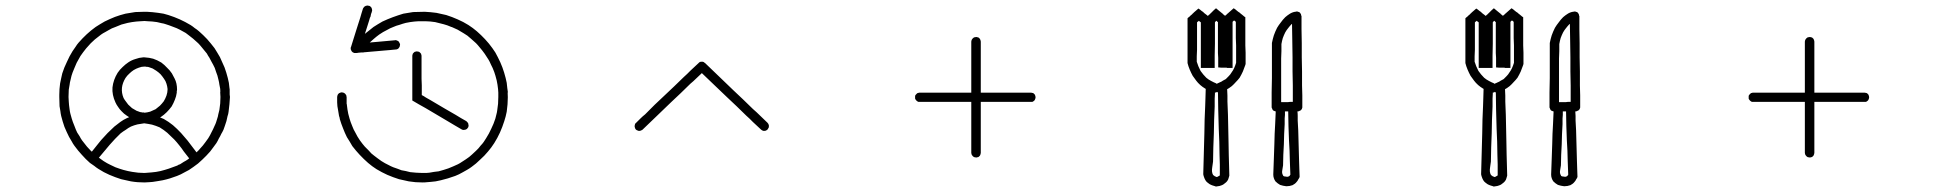

<svg xmlns="http://www.w3.org/2000/svg" viewBox="-20 -850 7040 691"><path d="M807.6 -501Q806.6 -487.3 805.7 -474.6Q804.7 -461.9 802.7 -448.2Q801.8 -439.5 798.8 -431.6Q796.9 -422.9 794.9 -414.1Q791 -403.3 789.1 -396.5Q786.1 -388.7 784.2 -382.8Q782.2 -378.9 780.3 -375Q778.3 -371.1 776.4 -368.2Q772.5 -359.4 767.6 -351.6Q763.7 -342.8 758.8 -335Q752.9 -327.1 748 -320.3Q742.2 -312.5 736.3 -304.7Q722.7 -289.1 708 -275.4Q693.4 -260.7 675.8 -249Q668 -243.2 660.2 -238.3Q652.3 -234.4 643.6 -229.5Q636.7 -225.6 630.9 -222.7Q625 -219.7 617.2 -216.8Q604.5 -211.9 591.8 -208Q579.1 -204.1 565.4 -201.2Q556.6 -199.2 547.9 -198.2Q538.1 -196.3 529.3 -195.3Q522.5 -194.3 516.6 -194.3Q509.8 -193.4 500 -193.4Q487.3 -193.4 475.6 -194.3Q462.9 -195.3 451.2 -197.3Q442.4 -199.2 433.6 -201.2Q424.8 -203.1 416 -205.1Q394.5 -211.9 374 -220.7Q353.5 -229.5 334 -242.2Q326.2 -247.1 319.3 -252.9Q311.5 -257.8 303.7 -263.7Q288.1 -277.3 274.4 -293Q260.7 -307.6 248 -325.2Q242.2 -333 238.3 -340.8Q233.4 -348.6 228.5 -357.4Q219.7 -375 211.9 -393.6Q205.1 -413.1 200.2 -432.6Q198.2 -441.4 197.3 -450.2Q195.3 -459 194.3 -467.8Q193.4 -484.4 193.4 -501Q193.4 -504.9 193.4 -508.8Q193.4 -529.3 196.3 -549.8Q198.2 -558.6 200.2 -568.4Q202.1 -577.1 204.1 -585.9Q210.9 -607.4 220.7 -627Q229.5 -647.5 241.2 -666Q246.1 -673.8 252 -681.6Q256.8 -689.5 262.7 -696.3Q277.3 -712.9 292 -726.6Q306.6 -740.2 324.2 -752.9Q332 -757.8 339.8 -762.7Q347.7 -767.6 356.4 -772.5Q374 -781.2 393.6 -789.1Q412.1 -795.9 431.6 -800.8Q440.4 -802.7 449.2 -803.7Q458 -805.7 466.8 -806.6Q482.4 -807.6 499 -807.6Q503.9 -807.6 508.8 -807.6Q529.3 -806.6 549.8 -803.7Q559.6 -802.7 568.4 -800.8Q577.1 -797.9 585.9 -795.9Q607.4 -789.1 627 -780.3Q646.5 -771.5 666 -759.8Q673.8 -754.9 680.7 -749Q688.5 -744.1 696.3 -737.3Q711.9 -723.6 725.6 -709Q739.3 -693.4 752 -676.8Q756.8 -668.9 761.7 -661.1Q766.6 -653.3 771.5 -644.5Q780.3 -626 788.1 -607.4Q794.9 -588.9 799.8 -569.3Q801.8 -560.5 803.7 -551.8Q804.7 -543 805.7 -534.2Q805.7 -531.2 806.6 -528.3Q806.6 -524.4 806.6 -521.5Q806.6 -513.7 806.6 -509.8Q806.6 -505.9 807.6 -501ZM627.9 -258.8Q634.8 -262.7 641.6 -267.6Q649.4 -271.5 656.2 -276.4Q668.9 -286.1 678.7 -293.9Q687.5 -301.8 693.4 -307.6Q702.1 -317.4 702.1 -317.4Q702.1 -317.4 710 -326.2Q714.8 -333 719.7 -338.9Q724.6 -345.7 729.5 -352.5Q736.3 -363.3 741.2 -374Q747.1 -384.8 752 -396.5Q755.9 -404.3 757.8 -410.2Q759.8 -415 761.7 -422.9Q764.6 -430.7 765.6 -438.5Q767.6 -446.3 769.5 -454.1Q771.5 -465.8 772.5 -477.5Q773.4 -489.3 773.4 -501Q773.4 -501 773.4 -501Q773.4 -501 773.4 -501Q772.5 -517.6 772.5 -517.6Q773.4 -517.6 772.5 -530.3Q771.5 -538.1 769.5 -545.9Q768.6 -553.7 766.6 -561.5Q762.7 -580.1 757.8 -590.8Q753.9 -601.6 752.9 -605.5Q747.1 -617.2 747.1 -617.2Q747.1 -617.2 741.2 -627.9Q737.3 -635.7 733.4 -642.6Q728.5 -649.4 724.6 -657.2Q714.8 -669.9 707 -678.7Q699.2 -688.5 693.4 -694.3Q683.6 -703.1 683.6 -703.1Q683.6 -703.1 674.8 -710.9Q668 -716.8 661.1 -721.7Q655.3 -726.6 648.4 -731.4Q637.7 -737.3 627 -743.2Q616.2 -749 604.5 -752.9Q604.5 -752.9 604.5 -752.9Q604.5 -752.9 604.5 -752.9Q588.9 -758.8 588.9 -758.8Q588.9 -758.8 577.1 -762.7Q569.3 -765.6 561.5 -766.6Q553.7 -768.6 544.9 -770.5Q525.4 -773.4 513.7 -773.4Q501 -774.4 500 -774.4Q483.4 -773.4 483.4 -773.4Q483.4 -773.4 470.7 -772.5Q462.9 -771.5 455.1 -770.5Q447.3 -769.5 439.5 -767.6Q428.7 -764.6 417 -761.7Q406.2 -757.8 395.5 -752.9Q395.5 -752.9 395.5 -752.9Q395.5 -752.9 395.5 -752.9Q382.8 -748 382.8 -748Q382.8 -748 372.1 -742.2Q365.2 -738.3 358.4 -734.4Q350.6 -730.5 343.8 -725.6Q331.1 -715.8 321.3 -708Q312.5 -700.2 306.6 -694.3Q297.9 -684.6 297.9 -684.6Q297.9 -684.6 290 -675.8Q284.2 -668.9 279.3 -662.1Q274.4 -655.3 269.5 -648.4Q261.7 -634.8 255.9 -624Q251 -613.3 248 -605.5Q241.2 -588.9 241.2 -588.9Q241.2 -588.9 237.3 -577.1Q235.4 -568.4 233.4 -560.5Q231.4 -553.7 230.5 -544.9Q229.5 -538.1 227.5 -527.3Q226.6 -515.6 226.6 -501Q227.5 -484.4 227.5 -484.4Q227.5 -484.4 228.5 -471.7Q229.5 -463.9 230.5 -456.1Q231.4 -448.2 233.4 -440.4Q238.3 -421.9 242.2 -411.1Q246.1 -400.4 248 -396.5Q252.9 -383.8 252.9 -383.8Q252.9 -383.8 257.8 -373Q262.7 -366.2 266.6 -359.4Q270.5 -351.6 275.4 -344.7Q285.2 -332 293 -322.3Q300.8 -313.5 306.6 -307.6Q316.4 -298.8 316.4 -298.8Q316.4 -298.8 325.2 -291Q332 -285.2 338.9 -280.3Q345.7 -275.4 352.5 -270.5Q366.2 -261.7 377 -256.8Q387.7 -252 395.5 -248Q412.1 -242.2 412.1 -242.2Q412.1 -242.2 424.8 -238.3Q432.6 -236.3 440.4 -234.4Q448.2 -232.4 456.1 -231.4Q466.8 -229.5 477.5 -228.5Q488.3 -227.5 500 -227.5Q512.7 -228.5 512.7 -228.5Q512.7 -228.5 525.4 -229.5Q533.2 -230.5 542 -231.4Q549.8 -232.4 557.6 -234.4Q573.2 -238.3 587.9 -243.2Q602.5 -248 617.2 -253.9Q620.1 -254.9 622.1 -256.8Q625 -257.8 627.9 -258.8ZM500 -643.6Q517.6 -642.6 531.2 -638.7Q545.9 -633.8 560.5 -625Q572.3 -616.2 581.1 -606.4Q590.8 -597.7 598.6 -585.9Q599.6 -584 608.4 -567.4Q617.2 -550.8 617.2 -527.3Q617.2 -524.4 616.2 -522.5Q616.2 -519.5 616.2 -516.6Q614.3 -502.9 609.4 -491.2Q604.5 -478.5 597.7 -466.8Q589.8 -456.1 580.1 -446.3Q570.3 -436.5 558.6 -428.7Q544.9 -420.9 530.3 -416Q515.6 -411.1 500 -411.1Q495.1 -411.1 490.2 -411.1Q485.4 -412.1 479.5 -413.1Q476.6 -414.1 473.6 -415Q470.7 -416 466.8 -417Q463.9 -418 462.9 -418.9Q460.9 -418.9 458 -420.9Q446.3 -426.8 436.5 -433.6Q425.8 -440.4 417 -450.2Q410.2 -457 405.3 -464.8Q399.4 -472.7 395.5 -481.4Q382.8 -508.8 384.8 -535.2Q387.7 -562.5 403.3 -587.9Q411.1 -599.6 420.9 -608.4Q430.7 -618.2 442.4 -626Q454.1 -633.8 467.8 -637.7Q480.5 -642.6 495.1 -643.6Q497.1 -643.6 499 -643.6Q500 -643.6 500 -643.6ZM500 -444.3Q510.7 -445.3 520.5 -448.2Q530.3 -452.1 540 -457Q547.9 -462.9 555.7 -469.7Q562.5 -476.6 569.3 -485.4Q575.2 -495.1 579.1 -505.9Q583 -517.6 583 -527.3Q583 -528.3 583 -529.3Q583 -529.3 583 -530.3Q582 -540 579.1 -548.8Q576.2 -558.6 570.3 -566.4Q564.5 -575.2 557.6 -583Q550.8 -589.8 542 -595.7Q536.1 -599.6 529.3 -603.5Q522.5 -606.4 515.6 -608.4Q513.7 -608.4 511.7 -609.4Q509.8 -609.4 507.8 -609.4Q503.9 -610.4 502.9 -610.4Q501 -610.4 500 -610.4Q489.3 -610.4 479.5 -606.4Q470.7 -603.5 460.9 -597.7Q452.1 -591.8 445.3 -585Q437.5 -578.1 431.6 -569.3Q420.9 -551.8 418.9 -534.2Q417 -515.6 424.8 -497.1Q428.7 -490.2 432.6 -485.4Q436.5 -479.5 441.4 -473.6Q448.2 -466.8 455.1 -460.9Q462.9 -456.1 471.7 -451.2Q471.7 -451.2 471.7 -451.2Q471.7 -451.2 471.7 -451.2Q474.6 -450.2 474.6 -450.2Q474.6 -450.2 477.5 -449.2Q479.5 -448.2 482.4 -447.3Q484.4 -447.3 486.3 -446.3Q489.3 -446.3 491.2 -445.3Q494.1 -445.3 497.1 -445.3Q497.1 -445.3 498 -445.3Q500 -444.3 500 -444.3ZM498 -440.4Q498 -440.4 498 -440.4Q499 -440.4 499 -440.4Q499 -440.4 499 -440.4Q500 -440.4 500 -440.4Q500 -440.4 500 -440.4Q500 -440.4 501 -440.4Q501 -440.4 501 -440.4Q501 -440.4 501 -440.4Q519.5 -437.5 536.1 -433.6Q552.7 -429.7 569.3 -421.9Q586.9 -412.1 602.5 -399.4Q617.2 -386.7 631.8 -371.1Q655.3 -343.8 655.3 -343.8Q655.3 -343.8 686.5 -302.7Q687.5 -299.8 688.5 -297.9Q689.5 -294.9 689.5 -292Q689.5 -290 688.5 -287.1Q687.5 -284.2 686.5 -282.2Q684.6 -280.3 682.6 -278.3Q679.7 -277.3 677.7 -276.4Q674.8 -275.4 672.9 -275.4Q669.9 -275.4 667 -276.4Q665 -277.3 662.1 -278.3Q660.2 -280.3 659.2 -282.2Q650.4 -293.9 641.6 -304.7Q633.8 -316.4 625 -327.1Q620.1 -333 616.2 -337.9Q611.3 -342.8 607.4 -347.7Q594.7 -360.4 582 -372.1Q569.3 -382.8 554.7 -391.6Q541 -397.5 527.3 -401.4Q513.7 -404.3 499 -406.2Q487.3 -404.3 474.6 -402.3Q462.9 -399.4 451.2 -394.5Q441.4 -389.6 432.6 -382.8Q422.9 -377 414.1 -370.1Q393.6 -350.6 375 -329.1Q357.4 -307.6 338.9 -286.1Q337.9 -284.2 335 -282.2Q333 -280.3 330.1 -280.3Q328.1 -279.3 325.2 -279.3Q322.3 -279.3 320.3 -280.3Q317.4 -281.2 315.4 -283.2Q313.5 -284.2 311.5 -287.1Q310.5 -289.1 309.6 -292Q308.6 -293.9 308.6 -296.9Q308.6 -299.8 309.6 -301.8Q310.5 -304.7 312.5 -306.6Q320.3 -316.4 328.1 -326.2Q335.9 -335.9 343.8 -345.7Q355.5 -358.4 367.2 -371.1Q378.9 -382.8 391.6 -394.5Q402.3 -403.3 413.1 -411.1Q423.8 -418.9 436.5 -424.8Q449.2 -430.7 460.9 -433.6Q473.6 -436.5 486.3 -438.5Q489.3 -439.5 492.2 -439.5Q495.1 -439.5 498 -440.4Z M1498 -507.8Q1505.9 -503.9 1512.7 -499Q1520.5 -494.1 1528.3 -490.2Q1542 -482.4 1554.7 -474.6Q1568.4 -466.8 1581.1 -459Q1600.6 -447.3 1620.1 -436.5Q1638.7 -424.8 1658.2 -414.1Q1660.2 -412.1 1662.1 -410.2Q1664.1 -408.2 1665 -406.2Q1666 -403.3 1666 -400.4Q1667 -398.4 1666 -395.5Q1666 -392.6 1664.1 -390.6Q1663.1 -388.7 1661.1 -386.7Q1659.2 -384.8 1656.2 -383.8Q1654.3 -382.8 1651.4 -382.8Q1648.4 -381.8 1645.5 -382.8Q1643.6 -382.8 1640.6 -384.8Q1634.8 -387.7 1628.9 -391.6Q1623 -395.5 1617.2 -398.4Q1603.5 -406.2 1590.8 -414.1Q1577.1 -421.9 1564.5 -429.7Q1550.8 -437.5 1538.1 -445.3Q1524.4 -453.1 1511.7 -460.9Q1500 -467.8 1487.3 -474.6Q1475.6 -481.4 1463.9 -488.3Q1463.9 -491.2 1463.9 -493.2Q1463.9 -496.1 1463.9 -498Q1463.9 -515.6 1463.9 -532.2Q1463.9 -549.8 1463.9 -566.4Q1463.9 -578.1 1463.9 -589.8Q1463.9 -601.6 1463.9 -613.3Q1463.9 -622.1 1463.9 -630.9Q1463.9 -639.6 1463.9 -648.4Q1463.9 -651.4 1464.8 -653.3Q1464.8 -656.2 1466.8 -658.2Q1468.8 -660.2 1470.7 -662.1Q1472.7 -664.1 1475.6 -664.1Q1477.5 -665 1480.5 -665Q1483.4 -665 1485.4 -664.1Q1488.3 -664.1 1490.2 -662.1Q1492.2 -660.2 1494.1 -658.2Q1496.1 -656.2 1496.1 -653.3Q1497.1 -651.4 1497.1 -648.4Q1497.1 -643.6 1497.1 -638.7Q1497.1 -633.8 1497.1 -628.9Q1497.1 -625 1497.1 -621.1Q1497.1 -617.2 1497.1 -613.3Q1497.1 -601.6 1497.1 -589.8Q1497.1 -578.1 1497.1 -566.4Q1497.1 -554.7 1498 -543Q1498 -531.2 1498 -519.5Q1498 -516.6 1498 -513.7Q1498 -510.7 1498 -507.8ZM1200.2 -432.6Q1199.2 -441.4 1197.3 -450.2Q1196.3 -459 1194.3 -467.8Q1193.4 -481.4 1193.4 -481.4Q1193.4 -481.4 1193.4 -501Q1193.4 -502.9 1194.3 -505.9Q1195.3 -508.8 1196.3 -510.7Q1198.2 -512.7 1200.2 -514.6Q1202.1 -515.6 1205.1 -516.6Q1207 -517.6 1210 -517.6Q1212.9 -517.6 1215.8 -516.6Q1217.8 -515.6 1219.7 -514.6Q1222.7 -512.7 1223.6 -510.7Q1225.6 -508.8 1226.6 -505.9Q1226.6 -502.9 1227.5 -501Q1227.5 -496.1 1227.5 -491.2Q1227.5 -487.3 1227.5 -482.4Q1227.5 -479.5 1227.5 -476.6Q1228.5 -474.6 1228.5 -471.7Q1229.5 -463.9 1230.5 -456.1Q1232.4 -448.2 1233.4 -440.4Q1238.3 -420.9 1242.2 -410.2Q1246.1 -399.4 1248 -395.5Q1252.9 -383.8 1252.9 -383.8Q1252.9 -383.8 1258.8 -373Q1262.7 -366.2 1266.6 -358.4Q1271.5 -351.6 1275.4 -344.7Q1285.2 -331.1 1293 -322.3Q1301.8 -313.5 1307.6 -307.6Q1316.4 -297.9 1316.4 -297.9Q1316.4 -297.9 1326.2 -290Q1332 -285.2 1338.9 -280.3Q1345.7 -275.4 1352.5 -270.5Q1366.2 -261.7 1377 -256.8Q1387.7 -251 1395.5 -248Q1412.1 -242.2 1412.1 -242.2Q1412.1 -242.2 1424.8 -237.3Q1432.6 -235.4 1440.4 -234.4Q1448.2 -232.4 1456.1 -230.5Q1466.8 -229.5 1477.5 -228.5Q1489.3 -227.5 1500 -227.5Q1513.7 -227.5 1513.7 -227.5Q1513.7 -227.5 1525.4 -228.5Q1533.2 -229.5 1542 -231.4Q1549.8 -232.4 1558.6 -233.4Q1577.1 -238.3 1593.8 -244.1Q1611.3 -251 1627.9 -258.8Q1635.7 -262.7 1642.6 -267.6Q1649.4 -271.5 1656.2 -276.4Q1669.9 -285.2 1678.7 -293.9Q1687.5 -301.8 1693.4 -307.6Q1702.1 -316.4 1702.1 -316.4Q1702.1 -316.4 1710 -326.2Q1715.8 -332 1720.7 -338.9Q1725.6 -345.7 1729.5 -352.5Q1740.2 -369.1 1748 -386.7Q1756.8 -404.3 1762.7 -422.9Q1764.6 -430.7 1766.6 -438.5Q1768.6 -445.3 1769.5 -453.1Q1771.5 -464.8 1772.5 -476.6Q1773.4 -488.3 1773.4 -501Q1773.4 -501 1773.4 -501Q1773.4 -501 1773.4 -501Q1773.4 -516.6 1773.4 -516.6Q1773.4 -516.6 1772.5 -529.3Q1771.5 -537.1 1770.5 -544.9Q1768.6 -552.7 1767.6 -560.5Q1762.7 -580.1 1758.8 -590.8Q1754.9 -601.6 1752.9 -605.5Q1747.1 -617.2 1747.1 -617.2Q1747.1 -617.2 1742.2 -627.9Q1738.3 -635.7 1733.4 -642.6Q1729.5 -649.4 1724.6 -656.2Q1714.8 -669.9 1707 -678.7Q1699.2 -688.5 1693.4 -694.3Q1683.6 -703.1 1683.6 -703.1Q1683.6 -703.1 1674.8 -710.9Q1668.9 -715.8 1662.1 -721.7Q1655.3 -726.6 1648.4 -730.5Q1637.7 -737.3 1627 -743.2Q1616.2 -748 1605.5 -752.9Q1605.5 -752.9 1605.5 -752.9Q1604.5 -752.9 1604.5 -752.9Q1589.8 -758.8 1589.8 -758.8Q1589.8 -758.8 1577.1 -762.7Q1569.3 -764.6 1561.5 -766.6Q1553.7 -768.6 1545.9 -770.5Q1526.4 -773.4 1513.7 -773.4Q1501 -773.4 1500 -773.4Q1484.4 -773.4 1484.4 -773.4Q1484.4 -773.4 1471.7 -772.5Q1463.9 -771.5 1456.1 -770.5Q1448.2 -769.5 1440.4 -767.6Q1428.7 -764.6 1418 -760.7Q1406.2 -757.8 1395.5 -752.9Q1395.5 -752.9 1395.5 -752.9Q1395.5 -752.9 1395.5 -752.9Q1383.8 -748 1383.8 -748Q1383.8 -748 1373 -742.2Q1365.2 -738.3 1358.4 -734.4Q1351.6 -729.5 1344.7 -725.6Q1334 -717.8 1325.2 -710Q1316.4 -702.1 1307.6 -694.3Q1305.7 -692.4 1302.7 -690.4Q1300.8 -689.5 1297.9 -689.5Q1294.9 -688.5 1293 -689.5Q1290 -689.5 1287.1 -690.4Q1285.2 -691.4 1283.2 -693.4Q1281.2 -695.3 1280.3 -698.2Q1279.3 -700.2 1278.3 -703.1Q1278.3 -706.1 1278.3 -708Q1278.3 -710.9 1280.3 -713.9Q1281.2 -715.8 1283.2 -717.8Q1286.1 -720.7 1289.1 -723.6Q1292 -726.6 1294.9 -729.5Q1302.7 -735.4 1309.6 -741.2Q1316.4 -747.1 1324.2 -752.9Q1332 -757.8 1339.8 -762.7Q1348.6 -767.6 1356.4 -772.5Q1375 -781.2 1393.6 -788.1Q1412.1 -794.9 1431.6 -800.8Q1440.4 -801.8 1449.2 -803.7Q1458 -804.7 1466.8 -806.6Q1488.3 -807.6 1508.8 -807.6Q1529.3 -806.6 1550.8 -803.7Q1559.6 -801.8 1568.4 -799.8Q1577.1 -797.9 1585.9 -795.9Q1607.4 -789.1 1627 -780.3Q1647.5 -771.5 1666 -759.8Q1673.8 -754.9 1681.6 -749Q1688.5 -743.2 1696.3 -737.3Q1711.9 -723.6 1725.6 -709Q1740.2 -693.4 1752 -676.8Q1757.8 -668.9 1762.7 -661.1Q1767.6 -652.3 1771.5 -644.5Q1781.2 -626 1788.1 -607.4Q1794.9 -588.9 1799.8 -569.3Q1801.8 -560.5 1803.7 -551.8Q1804.7 -543 1805.7 -533.2Q1807.6 -519.5 1807.6 -519.5Q1806.6 -519.5 1807.6 -500Q1807.6 -487.3 1806.6 -474.6Q1805.7 -461.9 1803.7 -448.2Q1801.8 -439.5 1799.8 -430.7Q1797.9 -422.9 1794.9 -414.1Q1788.1 -392.6 1779.3 -373Q1770.5 -353.5 1758.8 -335Q1753.9 -327.1 1748 -319.3Q1742.2 -312.5 1736.3 -304.7Q1723.6 -289.1 1708 -275.4Q1693.4 -260.7 1676.8 -249Q1668.9 -243.2 1660.2 -238.3Q1652.3 -233.4 1644.5 -229.5Q1637.7 -225.6 1631.8 -222.7Q1625 -219.7 1618.2 -216.8Q1604.5 -211.9 1591.8 -208Q1579.1 -204.1 1566.4 -201.2Q1556.6 -199.2 1547.9 -197.3Q1539.1 -196.3 1529.3 -195.3Q1523.4 -194.3 1516.6 -194.3Q1510.7 -193.4 1501 -193.4Q1488.3 -193.4 1475.6 -194.3Q1463.9 -195.3 1451.2 -197.3Q1442.4 -199.2 1433.6 -201.2Q1424.8 -203.1 1416 -205.1Q1394.5 -211.9 1374 -220.7Q1354.5 -229.5 1335 -241.2Q1327.1 -247.1 1319.3 -252Q1311.5 -257.8 1304.7 -263.7Q1289.1 -277.3 1274.4 -293Q1260.7 -307.6 1248 -324.2Q1243.2 -332 1238.3 -340.8Q1233.4 -348.6 1228.5 -356.4Q1220.7 -372.1 1214.8 -387.7Q1208 -404.3 1203.1 -420.9Q1203.1 -423.8 1202.1 -426.8Q1201.2 -429.7 1200.2 -432.6ZM1260.7 -659.2Q1258.8 -659.2 1256.8 -659.2Q1253.9 -659.2 1252.9 -660.2Q1251 -661.1 1249 -662.1Q1247.1 -664.1 1246.1 -665Q1244.1 -667 1244.1 -668.9Q1243.2 -670.9 1242.2 -672.9Q1242.2 -676.8 1242.2 -678.7Q1243.2 -680.7 1243.2 -680.7Q1248 -696.3 1252.9 -711.9Q1257.8 -727.5 1262.7 -743.2Q1266.6 -753.9 1269.5 -764.6Q1273.4 -775.4 1276.4 -786.1Q1279.3 -794.9 1281.2 -802.7Q1284.2 -810.5 1286.1 -818.4Q1287.1 -821.3 1289.1 -823.2Q1290 -825.2 1293 -827.1Q1294.9 -828.1 1296.9 -829.1Q1299.8 -830.1 1302.7 -830.1Q1304.7 -830.1 1307.6 -829.1Q1310.5 -829.1 1312.5 -827.1Q1314.5 -825.2 1316.4 -823.2Q1317.4 -821.3 1318.4 -818.4Q1319.3 -816.4 1319.3 -813.5Q1319.3 -810.5 1318.4 -808.6Q1317.4 -803.7 1315.4 -799.8Q1314.5 -794.9 1313.5 -790Q1311.5 -787.1 1310.5 -783.2Q1309.6 -780.3 1308.6 -776.4Q1304.7 -765.6 1301.8 -754.9Q1298.8 -744.1 1294.9 -733.4Q1292 -723.6 1289.1 -713.9Q1286.1 -704.1 1283.2 -695.3Q1284.2 -695.3 1287.1 -695.3Q1289.1 -695.3 1291 -695.3Q1302.7 -696.3 1313.5 -697.3Q1325.2 -698.2 1335.9 -699.2Q1352.5 -701.2 1368.2 -702.1Q1384.8 -704.1 1401.4 -705.1Q1404.3 -706.1 1406.2 -705.1Q1409.2 -704.1 1411.1 -703.1Q1414.1 -702.1 1415 -700.2Q1417 -697.3 1418 -695.3Q1418.9 -692.4 1419.9 -690.4Q1419.9 -687.5 1418.9 -684.6Q1418.9 -682.6 1417 -679.7Q1416 -677.7 1414.1 -675.8Q1412.1 -673.8 1409.2 -672.9Q1407.2 -671.9 1404.3 -671.9Q1399.4 -670.9 1393.6 -670.9Q1388.7 -670.9 1383.8 -669.9Q1372.1 -668.9 1361.3 -668Q1350.6 -667 1338.9 -666Q1328.1 -665 1316.4 -664.1Q1305.7 -663.1 1293.9 -662.1Q1290 -662.1 1287.1 -661.1Q1283.2 -661.1 1279.3 -661.1Q1274.4 -660.2 1269.5 -660.2Q1265.6 -659.2 1260.7 -659.2Z M2494.1 -623Q2495.1 -624 2496.1 -625Q2498 -626 2499 -627Q2501 -627 2502 -627.9Q2503.9 -627.9 2505.9 -627.9Q2506.8 -627.9 2508.8 -627.9Q2510.7 -627 2511.7 -627Q2514.6 -626 2515.6 -624Q2517.6 -623 2517.6 -623Q2543 -598.6 2568.4 -574.2Q2593.8 -549.8 2619.1 -525.4Q2636.7 -508.8 2654.3 -492.2Q2671.9 -475.6 2689.5 -458Q2703.1 -446.3 2715.8 -433.6Q2728.5 -420.9 2742.2 -408.2Q2744.1 -406.2 2745.1 -404.3Q2746.1 -401.4 2747.1 -399.4Q2747.1 -397.5 2747.1 -395.5Q2747.1 -394.5 2747.1 -393.6Q2747.1 -390.6 2745.1 -388.7Q2744.1 -385.7 2742.2 -383.8Q2740.2 -381.8 2738.3 -380.9Q2736.3 -379.9 2733.4 -378.9Q2730.5 -378.9 2727.5 -378.9Q2725.6 -379.9 2722.7 -380.9Q2720.7 -381.8 2718.8 -383.8Q2710.9 -390.6 2704.1 -397.5Q2696.3 -404.3 2689.5 -411.1Q2683.6 -417 2677.7 -422.9Q2671.9 -427.7 2666 -433.6Q2648.4 -450.2 2630.9 -467.8Q2613.3 -484.4 2595.7 -501Q2573.2 -522.5 2550.8 -543.9Q2528.3 -565.4 2505.9 -586.9Q2495.1 -577.1 2485.4 -567.4Q2475.6 -557.6 2464.8 -548.8Q2447.3 -531.2 2429.7 -514.6Q2412.1 -498 2394.5 -481.4Q2369.1 -457 2343.8 -432.6Q2318.4 -408.2 2293 -383.8Q2291 -381.8 2288.1 -380.9Q2286.1 -379.9 2283.2 -378.9Q2282.2 -378.9 2281.2 -378.9Q2279.3 -378.9 2278.3 -378.9Q2275.4 -379.9 2273.4 -380.9Q2270.5 -381.8 2268.6 -383.8Q2266.6 -385.7 2265.6 -388.7Q2264.6 -390.6 2264.6 -393.6Q2263.7 -394.5 2263.7 -395.5Q2263.7 -397.5 2264.6 -399.4Q2264.6 -401.4 2265.6 -404.3Q2267.6 -406.2 2269.5 -408.2Q2277.3 -416 2285.2 -423.8Q2293 -431.6 2301.8 -438.5Q2319.3 -456.1 2335.9 -472.7Q2353.5 -489.3 2371.1 -505.9Q2388.7 -522.5 2406.2 -539.1Q2423.8 -556.6 2441.4 -573.2Q2447.3 -578.1 2453.1 -584Q2459 -589.8 2464.8 -595.7Q2471.7 -602.5 2479.5 -609.4Q2486.3 -616.2 2494.1 -623Z M3509.8 -299.8Q3509.8 -297.9 3508.8 -294.9Q3507.8 -292 3506.8 -290Q3504.9 -288.1 3502.9 -286.1Q3501 -284.2 3498 -284.2Q3496.1 -283.2 3493.2 -283.2Q3490.2 -283.2 3487.3 -284.2Q3485.4 -284.2 3483.4 -286.1Q3480.5 -288.1 3479.5 -290Q3477.5 -292 3476.6 -294.9Q3475.6 -297.9 3475.6 -299.8Q3475.6 -312.5 3475.6 -326.2Q3475.6 -338.9 3475.6 -351.6Q3475.6 -362.3 3475.6 -373Q3475.6 -382.8 3475.6 -393.6Q3475.6 -424.8 3475.6 -456.1Q3475.6 -487.3 3475.6 -518.6Q3475.6 -563.5 3475.6 -609.4Q3475.6 -654.3 3475.6 -700.2Q3475.6 -702.1 3476.6 -705.1Q3477.5 -708 3479.5 -710Q3480.5 -711.9 3483.4 -713.9Q3485.4 -715.8 3487.3 -715.8Q3490.2 -716.8 3493.2 -716.8Q3496.1 -716.8 3498 -715.8Q3501 -715.8 3502.9 -713.9Q3504.9 -711.9 3506.8 -710Q3507.8 -708 3508.8 -705.1Q3509.8 -702.1 3509.8 -700.2Q3509.8 -685.5 3509.8 -671.9Q3509.8 -657.2 3509.8 -642.6Q3509.8 -611.3 3509.8 -580.1Q3509.8 -548.8 3509.8 -518.6Q3509.8 -487.3 3509.8 -456.1Q3509.8 -424.8 3509.8 -393.6Q3509.8 -382.8 3509.8 -373Q3509.8 -362.3 3509.8 -351.6Q3509.8 -338.9 3509.8 -326.2Q3509.8 -312.5 3509.8 -299.8ZM3290 -483.4Q3287.1 -483.4 3285.2 -483.4Q3282.2 -484.4 3280.3 -486.3Q3278.3 -487.3 3276.4 -490.2Q3274.4 -492.2 3273.4 -495.1Q3273.4 -497.1 3273.4 -500Q3273.4 -502.9 3273.4 -504.9Q3274.4 -507.8 3276.4 -509.8Q3278.3 -511.7 3280.3 -513.7Q3282.2 -515.6 3285.2 -515.6Q3287.1 -516.6 3290 -516.6Q3302.7 -516.6 3315.4 -516.6Q3329.1 -516.6 3341.8 -516.6Q3352.5 -516.6 3362.3 -516.6Q3373 -516.6 3383.8 -516.6Q3414.1 -516.6 3445.3 -516.6Q3476.6 -516.6 3507.8 -516.6Q3553.7 -516.6 3598.6 -516.6Q3644.5 -516.6 3690.4 -516.6Q3692.4 -516.6 3695.3 -515.6Q3698.2 -515.6 3700.2 -513.7Q3702.1 -511.7 3704.1 -509.8Q3705.1 -507.8 3706.1 -504.9Q3707 -502.9 3707 -500Q3707 -497.1 3706.1 -495.1Q3705.1 -492.2 3704.1 -490.2Q3702.1 -487.3 3700.2 -486.3Q3698.2 -484.4 3695.3 -483.4Q3692.4 -483.4 3690.4 -483.4Q3675.8 -483.4 3661.1 -483.4Q3647.5 -483.4 3632.8 -483.4Q3601.6 -483.4 3570.3 -483.4Q3539.1 -483.4 3507.8 -483.4Q3476.6 -483.4 3445.3 -483.4Q3414.1 -483.4 3383.8 -483.4Q3373 -483.4 3362.3 -483.4Q3352.5 -483.4 3341.8 -483.4Q3329.1 -483.4 3315.4 -483.4Q3302.7 -483.4 3290 -483.4Z M4644.5 -808.6Q4646.5 -808.6 4648.4 -808.6Q4650.4 -808.6 4651.4 -807.6Q4653.3 -807.6 4655.3 -806.6Q4656.2 -805.7 4658.2 -804.7Q4659.2 -802.7 4660.2 -801.8Q4661.1 -799.8 4662.1 -798.8Q4663.1 -795.9 4663.1 -793.9Q4664.1 -792 4664.1 -792Q4664.1 -780.3 4664.1 -768.6Q4664.1 -756.8 4664.1 -745.1Q4664.1 -719.7 4665 -694.3Q4665 -668.9 4665 -643.6Q4666 -618.2 4666 -592.8Q4666 -567.4 4666 -542Q4667 -506.8 4667 -506.8Q4667 -506.8 4667 -466.8Q4667 -464.8 4667 -462.9Q4667 -461.9 4666 -460Q4665 -458 4665 -457Q4664.1 -456.1 4662.1 -454.1Q4661.1 -453.1 4660.2 -452.1Q4658.2 -451.2 4657.2 -451.2Q4654.3 -449.2 4652.3 -449.2Q4650.4 -449.2 4650.4 -449.2Q4641.6 -449.2 4632.8 -449.2Q4624 -449.2 4616.2 -449.2Q4609.4 -449.2 4603.5 -449.2Q4597.7 -449.2 4591.8 -449.2Q4583 -448.2 4583 -448.2Q4583 -448.2 4574.2 -448.2Q4572.3 -448.2 4570.3 -449.2Q4569.3 -449.2 4567.4 -450.2Q4566.4 -450.2 4564.5 -451.2Q4563.5 -452.1 4561.5 -453.1Q4560.5 -455.1 4559.6 -456.1Q4558.6 -457 4558.6 -459Q4556.6 -461.9 4556.6 -463.9Q4556.6 -465.8 4556.6 -465.8Q4556.6 -491.2 4556.6 -517.6Q4556.6 -543 4557.6 -569.3Q4557.6 -586.9 4557.6 -604.5Q4557.6 -622.1 4557.6 -639.6Q4557.6 -665 4557.6 -665Q4557.6 -665 4557.6 -693.4Q4557.6 -693.4 4557.6 -693.4Q4557.6 -693.4 4557.6 -693.4Q4557.6 -693.4 4557.6 -693.4Q4557.6 -694.3 4557.6 -694.3Q4557.6 -694.3 4557.6 -694.3Q4557.6 -694.3 4557.6 -694.3Q4557.6 -694.3 4557.6 -694.3Q4557.6 -695.3 4557.6 -695.3Q4560.5 -710 4564.5 -722.7Q4569.3 -736.3 4576.2 -750Q4582 -759.8 4589.8 -769.5Q4596.7 -779.3 4605.5 -788.1Q4613.3 -794.9 4621.1 -799.8Q4629.9 -805.7 4640.6 -807.6Q4641.6 -807.6 4642.6 -807.6Q4643.6 -808.6 4644.5 -808.6ZM4632.8 -483.4Q4632.8 -498 4632.8 -512.7Q4632.8 -527.3 4632.8 -542Q4631.8 -567.4 4631.8 -592.8Q4631.8 -618.2 4631.8 -643.6Q4630.9 -673.8 4630.9 -704.1Q4629.9 -734.4 4629.9 -764.6Q4629.9 -764.6 4629.9 -763.7Q4628.9 -763.7 4628.9 -763.7Q4622.1 -756.8 4616.2 -749Q4610.4 -742.2 4605.5 -733.4Q4600.6 -723.6 4596.7 -712.9Q4593.8 -703.1 4591.8 -691.4Q4591.8 -678.7 4591.8 -666Q4590.8 -652.3 4590.8 -639.6Q4590.8 -622.1 4590.8 -604.5Q4590.8 -586.9 4590.8 -569.3Q4590.8 -546.9 4590.8 -525.4Q4590.8 -503.9 4590.8 -482.4Q4590.8 -482.4 4590.8 -482.4Q4591.8 -482.4 4591.8 -482.4Q4597.7 -482.4 4603.5 -482.4Q4609.4 -482.4 4615.2 -482.4Q4619.1 -483.4 4623 -483.4Q4627 -483.4 4630.9 -483.4Q4631.8 -483.4 4632.8 -483.4Q4632.8 -483.4 4632.8 -483.4ZM4370.1 -220.7Q4370.1 -257.8 4370.1 -257.8Q4370.1 -257.8 4369.1 -292Q4368.2 -315.4 4368.2 -339.8Q4367.2 -363.3 4366.2 -387.7Q4365.2 -422.9 4364.3 -457Q4364.3 -492.2 4363.3 -527.3Q4363.3 -530.3 4363.3 -532.2Q4364.3 -535.2 4366.2 -537.1Q4367.2 -540 4369.1 -541Q4372.1 -543 4374 -543.9Q4377 -544.9 4379.9 -544.9Q4381.8 -544.9 4384.8 -543.9Q4387.7 -543 4389.6 -542Q4391.6 -540 4393.6 -538.1Q4394.5 -536.1 4395.5 -533.2Q4396.5 -531.2 4396.5 -528.3Q4397.5 -517.6 4397.5 -505.9Q4397.5 -495.1 4397.5 -484.4Q4398.4 -460 4399.4 -436.5Q4399.4 -412.1 4400.4 -388.7Q4401.4 -364.3 4401.4 -340.8Q4402.3 -316.4 4402.3 -292Q4403.3 -274.4 4403.3 -255.9Q4404.3 -237.3 4404.3 -218.8Q4404.3 -218.8 4404.3 -218.8Q4404.3 -217.8 4404.3 -217.8Q4403.3 -212.9 4401.4 -208Q4400.4 -203.1 4396.5 -198.2Q4393.6 -194.3 4389.6 -191.4Q4385.7 -188.5 4381.8 -185.5Q4376 -182.6 4369.1 -180.7Q4363.3 -179.7 4356.4 -178.7Q4356.4 -178.7 4355.5 -178.7Q4354.5 -178.7 4353.5 -179.7Q4348.6 -180.7 4343.8 -182.6Q4337.9 -184.6 4333 -187.5Q4329.1 -190.4 4325.2 -193.4Q4321.3 -196.3 4318.4 -201.2Q4315.4 -206.1 4313.5 -211.9Q4311.5 -216.8 4310.5 -222.7Q4310.5 -223.6 4310.5 -223.6Q4310.5 -224.6 4310.5 -224.6Q4311.5 -261.7 4312.5 -297.9Q4313.5 -335 4314.5 -371.1Q4315.4 -395.5 4315.4 -419.9Q4316.4 -443.4 4317.4 -467.8Q4317.4 -483.4 4318.4 -498Q4318.4 -513.7 4319.3 -528.3Q4319.3 -531.2 4320.3 -533.2Q4321.3 -536.1 4322.3 -538.1Q4324.2 -540 4326.2 -542Q4329.1 -543 4331.1 -543.9Q4334 -544.9 4336.9 -544.9Q4338.9 -544.9 4341.8 -543.9Q4343.8 -543 4346.7 -541Q4348.6 -539.1 4349.6 -537.1Q4351.6 -535.2 4352.5 -532.2Q4352.5 -530.3 4352.5 -527.3Q4352.5 -519.5 4352.5 -511.7Q4352.5 -503.9 4351.6 -495.1Q4351.6 -488.3 4351.6 -481.4Q4351.6 -473.6 4351.6 -466.8Q4350.6 -442.4 4349.6 -418.9Q4348.6 -394.5 4348.6 -370.1Q4347.7 -344.7 4346.7 -319.3Q4345.7 -293.9 4345.7 -268.6Q4345.7 -266.6 4342.8 -248Q4339.8 -230.5 4345.7 -220.7Q4346.7 -219.7 4347.7 -218.8Q4349.6 -217.8 4350.6 -216.8Q4352.5 -214.8 4354.5 -214.8Q4356.4 -213.9 4358.4 -212.9Q4360.4 -213.9 4362.3 -213.9Q4363.3 -214.8 4365.2 -215.8Q4366.2 -215.8 4367.2 -216.8Q4368.2 -216.8 4369.1 -217.8Q4369.1 -218.8 4370.1 -218.8Q4370.1 -219.7 4370.1 -219.7Q4370.1 -220.7 4370.1 -220.7Q4370.1 -220.7 4370.1 -220.7ZM4624 -220.7Q4623 -247.1 4623 -247.1Q4623 -247.1 4622.1 -271.5Q4621.1 -289.1 4621.1 -307.6Q4620.1 -325.2 4619.1 -343.8Q4618.2 -369.1 4617.2 -395.5Q4617.2 -421.9 4616.2 -448.2Q4616.2 -451.2 4616.2 -453.1Q4617.2 -456.1 4619.1 -458Q4620.1 -460 4622.1 -461.9Q4625 -463.9 4627 -464.8Q4629.9 -465.8 4631.8 -465.8Q4634.8 -465.8 4637.7 -464.8Q4639.6 -463.9 4642.6 -462.9Q4644.5 -460.9 4646.5 -459Q4647.5 -457 4648.4 -454.1Q4649.4 -452.1 4649.4 -449.2Q4650.4 -441.4 4650.4 -432.6Q4650.4 -424.8 4650.4 -416Q4651.4 -398.4 4652.3 -380.9Q4652.3 -362.3 4653.3 -344.7Q4654.3 -326.2 4654.3 -308.6Q4655.3 -291 4655.3 -272.5Q4656.2 -258.8 4656.2 -244.1Q4657.2 -230.5 4657.2 -215.8Q4657.2 -214.8 4657.2 -214.8Q4657.2 -213.9 4657.2 -212.9Q4655.3 -208 4652.3 -204.1Q4650.4 -199.2 4646.5 -195.3Q4643.6 -191.4 4639.6 -188.5Q4635.7 -185.5 4631.8 -183.6Q4626 -181.6 4621.1 -180.7Q4615.2 -179.7 4609.4 -179.7Q4609.4 -179.7 4609.4 -179.7Q4609.4 -179.7 4609.4 -179.7Q4603.5 -180.7 4597.7 -181.6Q4592.8 -182.6 4586.9 -184.6Q4582 -187.5 4578.1 -190.4Q4574.2 -193.4 4570.3 -197.3Q4566.4 -203.1 4564.5 -209Q4562.5 -214.8 4562.5 -221.7Q4562.5 -221.7 4562.5 -222.7Q4562.5 -222.7 4562.5 -222.7Q4563.5 -250 4564.5 -277.3Q4565.4 -304.7 4566.4 -332Q4567.4 -350.6 4567.4 -368.2Q4568.4 -386.7 4569.3 -404.3Q4569.3 -416 4570.3 -426.8Q4570.3 -438.5 4571.3 -449.2Q4571.3 -452.1 4572.3 -454.1Q4573.2 -457 4574.2 -459Q4576.2 -460.9 4578.1 -462.9Q4581.1 -463.9 4583 -464.8Q4585.9 -465.8 4588.9 -465.8Q4590.8 -465.8 4593.8 -464.8Q4596.7 -463.9 4598.6 -461.9Q4600.6 -460 4601.6 -458Q4603.5 -456.1 4604.5 -453.1Q4604.5 -450.2 4604.5 -448.2Q4604.5 -442.4 4604.5 -436.5Q4604.5 -430.7 4603.5 -423.8Q4603.5 -418.9 4603.5 -414.1Q4603.5 -408.2 4603.5 -403.3Q4602.5 -384.8 4601.6 -367.2Q4600.6 -348.6 4600.6 -331.1Q4599.6 -311.5 4598.6 -293Q4597.7 -273.4 4597.7 -254.9Q4596.7 -246.1 4594.7 -236.3Q4592.8 -226.6 4597.7 -218.8Q4597.7 -217.8 4598.6 -216.8Q4599.6 -216.8 4600.6 -215.8Q4602.5 -214.8 4605.5 -214.8Q4608.4 -213.9 4611.3 -213.9Q4612.3 -213.9 4614.3 -213.9Q4616.2 -213.9 4617.2 -214.8Q4618.2 -214.8 4619.1 -215.8Q4620.1 -215.8 4621.1 -216.8Q4622.1 -217.8 4622.1 -218.8Q4623 -219.7 4623 -220.7Q4623 -220.7 4623 -220.7Q4623 -220.7 4624 -220.7ZM4388.7 -793Q4390.6 -794.9 4393.6 -796.9Q4395.5 -798.8 4397.5 -800.8Q4399.4 -801.8 4401.4 -803.7Q4402.3 -805.7 4404.3 -806.6Q4408.2 -810.5 4412.1 -813.5Q4416 -817.4 4419.9 -820.3Q4422.9 -818.4 4425.8 -816.4Q4428.7 -813.5 4431.6 -811.5Q4433.6 -809.6 4436.5 -807.6Q4439.5 -805.7 4442.4 -803.7Q4444.3 -801.8 4445.3 -800.8Q4447.3 -798.8 4449.2 -797.9Q4452.1 -794.9 4455.1 -793Q4458 -790 4461.9 -788.1Q4461.9 -786.1 4461.9 -784.2Q4461.9 -782.2 4461.9 -780.3Q4461.9 -763.7 4461.9 -746.1Q4461.9 -729.5 4461.9 -712.9Q4461.9 -700.2 4461.9 -686.5Q4461.9 -672.9 4462.9 -660.2Q4462.9 -649.4 4462.9 -639.6Q4462.9 -628.9 4462.9 -619.1Q4462.9 -618.2 4461.9 -617.2Q4461.9 -617.2 4461.9 -616.2Q4458 -604.5 4453.1 -592.8Q4448.2 -582 4441.4 -570.3Q4434.6 -561.5 4427.7 -554.7Q4420.9 -546.9 4413.1 -540Q4403.3 -532.2 4393.6 -527.3Q4383.8 -522.5 4373 -517.6Q4370.1 -516.6 4368.2 -516.6Q4365.2 -516.6 4362.3 -517.6Q4361.3 -517.6 4361.3 -518.6Q4360.4 -518.6 4360.4 -519.5Q4359.4 -518.6 4358.4 -518.6Q4358.4 -517.6 4357.4 -517.6Q4354.5 -516.6 4352.5 -516.6Q4349.6 -516.6 4346.7 -517.6Q4343.8 -518.6 4341.8 -519.5Q4338.9 -520.5 4335.9 -521.5Q4326.2 -526.4 4317.4 -531.2Q4307.6 -537.1 4299.8 -543.9Q4291 -551.8 4285.2 -559.6Q4278.3 -568.4 4272.5 -577.1Q4266.6 -587.9 4261.7 -599.6Q4256.8 -611.3 4253.9 -623Q4253.9 -624 4253.9 -624Q4253.9 -625 4253.9 -626Q4253.9 -642.6 4253.9 -660.2Q4253.9 -676.8 4253.9 -694.3Q4253.9 -706.1 4253.9 -717.8Q4253.9 -729.5 4253.9 -741.2Q4253.9 -752 4253.9 -762.7Q4253.9 -773.4 4253.9 -784.2Q4255.9 -786.1 4256.8 -787.1Q4258.8 -788.1 4259.8 -789.1Q4262.7 -792 4264.6 -793.9Q4267.6 -796.9 4270.5 -798.8Q4271.5 -800.8 4273.4 -801.8Q4275.4 -803.7 4277.3 -805.7Q4281.2 -808.6 4285.2 -812.5Q4289.1 -816.4 4293 -819.3Q4295.9 -817.4 4298.8 -815.4Q4301.8 -812.5 4304.7 -810.5Q4307.6 -808.6 4310.5 -806.6Q4312.5 -803.7 4315.4 -801.8Q4317.4 -799.8 4319.3 -798.8Q4321.3 -796.9 4323.2 -795.9Q4324.2 -794.9 4325.2 -793.9Q4326.2 -793 4327.1 -793Q4329.1 -793.9 4330.1 -795.9Q4332 -796.9 4334 -798.8Q4335 -800.8 4336.9 -801.8Q4338.9 -803.7 4340.8 -805.7Q4344.7 -809.6 4348.6 -813.5Q4352.5 -816.4 4356.4 -820.3Q4359.4 -818.4 4362.3 -815.4Q4365.2 -813.5 4368.2 -810.5Q4371.1 -808.6 4373 -806.6Q4376 -803.7 4378.9 -801.8Q4380.9 -800.8 4381.8 -798.8Q4383.8 -796.9 4385.7 -795.9Q4386.7 -794.9 4386.7 -794.9Q4387.7 -793.9 4387.7 -793.9Q4388.7 -793.9 4388.7 -793Q4388.7 -793 4388.7 -793ZM4327.1 -630.9Q4325.2 -632.8 4322.3 -634.8Q4320.3 -636.7 4318.4 -639.6Q4318.4 -639.6 4319.3 -639.6Q4320.3 -639.6 4321.3 -639.6Q4322.3 -639.6 4323.2 -639.6Q4325.2 -639.6 4326.2 -639.6Q4327.1 -639.6 4329.1 -639.6Q4330.1 -639.6 4331.1 -639.6Q4332 -639.6 4333 -639.6Q4334 -639.6 4335 -639.6Q4332 -636.7 4327.1 -630.9ZM4287.1 -627.9Q4290 -619.1 4293 -611.3Q4296.9 -602.5 4300.8 -594.7Q4305.7 -587.9 4310.5 -582Q4315.4 -576.2 4321.3 -570.3Q4329.1 -563.5 4338.9 -558.6Q4347.7 -553.7 4357.4 -549.8Q4358.4 -548.8 4358.4 -548.8Q4359.4 -548.8 4359.4 -547.9Q4360.4 -548.8 4360.4 -548.8Q4361.3 -549.8 4361.3 -549.8Q4364.3 -550.8 4366.2 -551.8Q4368.2 -552.7 4370.1 -553.7Q4376 -555.7 4380.9 -559.6Q4386.7 -562.5 4391.6 -565.4Q4397.5 -571.3 4402.3 -576.2Q4408.2 -582 4412.1 -588.9Q4418 -596.7 4421.9 -605.5Q4425.8 -614.3 4428.7 -624Q4428.7 -632.8 4428.7 -641.6Q4428.7 -650.4 4428.7 -660.2Q4428.7 -672.9 4428.7 -686.5Q4428.7 -699.2 4427.7 -712.9Q4427.7 -727.5 4427.7 -742.2Q4427.7 -756.8 4427.7 -771.5Q4425.8 -772.5 4424.8 -774.4Q4422.9 -775.4 4420.9 -776.4Q4420.9 -776.4 4420.9 -775.4Q4419.9 -775.4 4419.9 -775.4Q4418.9 -774.4 4418 -773.4Q4417 -772.5 4416 -771.5Q4416 -764.6 4416 -756.8Q4416 -750 4416 -743.2Q4416 -730.5 4416 -718.8Q4416 -706.1 4416 -694.3Q4416 -671.9 4416 -649.4Q4416 -627.9 4416 -605.5Q4411.1 -605.5 4407.2 -605.5Q4402.3 -605.5 4398.4 -605.5Q4397.5 -605.5 4396.5 -605.5Q4395.5 -606.4 4394.5 -606.4Q4392.6 -606.4 4391.6 -606.4Q4389.6 -606.4 4388.7 -606.4Q4382.8 -606.4 4376 -606.4Q4370.1 -606.4 4364.3 -607.4Q4364.3 -611.3 4364.3 -615.2Q4364.3 -619.1 4364.3 -623Q4364.3 -631.8 4364.3 -641.6Q4363.3 -650.4 4363.3 -659.2Q4363.3 -671.9 4363.3 -683.6Q4363.3 -695.3 4363.3 -708Q4363.3 -723.6 4363.3 -739.3Q4363.3 -754.9 4363.3 -770.5Q4361.3 -771.5 4360.4 -772.5Q4359.4 -773.4 4358.4 -775.4Q4357.4 -774.4 4357.4 -774.4Q4357.4 -774.4 4357.4 -774.4Q4355.5 -773.4 4354.5 -772.5Q4353.5 -770.5 4352.5 -769.5Q4352.5 -762.7 4352.5 -754.9Q4352.5 -748 4352.5 -741.2Q4352.5 -728.5 4352.5 -716.8Q4352.5 -705.1 4352.5 -692.4Q4352.5 -670.9 4351.6 -649.4Q4351.6 -627 4351.6 -605.5Q4347.7 -605.5 4343.8 -605.5Q4338.9 -605.5 4335 -605.5Q4334 -605.5 4333 -605.5Q4332 -605.5 4331.1 -605.5Q4330.1 -605.5 4328.1 -605.5Q4327.1 -605.5 4326.2 -605.5Q4319.3 -605.5 4313.5 -605.5Q4307.6 -605.5 4301.8 -605.5Q4301.8 -610.4 4301.8 -614.3Q4301.8 -618.2 4301.8 -623Q4301.8 -631.8 4301.8 -640.6Q4301.8 -649.4 4301.8 -659.2Q4301.8 -670.9 4301.8 -682.6Q4301.8 -695.3 4301.8 -707Q4301.8 -722.7 4301.8 -738.3Q4301.8 -753.9 4301.8 -769.5Q4299.8 -771.5 4297.9 -772.5Q4295.9 -773.4 4294.9 -775.4Q4293.9 -774.4 4293.9 -774.4Q4293 -774.4 4293 -773.4Q4292 -772.5 4290 -771.5Q4289.1 -770.5 4288.1 -769.5Q4288.1 -762.7 4288.1 -754.9Q4288.1 -748 4288.1 -741.2Q4288.1 -729.5 4288.1 -717.8Q4288.1 -706.1 4288.1 -694.3Q4288.1 -682.6 4288.1 -670.9Q4287.1 -659.2 4287.1 -647.5Q4287.1 -642.6 4287.1 -637.7Q4287.1 -632.8 4287.1 -627.9ZM4397.5 -637.7Q4395.5 -635.7 4390.6 -630.9Q4387.7 -633.8 4381.8 -639.6Q4381.8 -639.6 4381.8 -640.6Q4383.8 -640.6 4385.7 -640.6Q4387.7 -639.6 4389.6 -639.6Q4390.6 -639.6 4392.6 -639.6Q4393.6 -639.6 4395.5 -639.6Q4395.5 -639.6 4396.5 -639.6Q4396.5 -639.6 4397.5 -639.6Q4397.5 -639.6 4397.5 -639.6Q4397.5 -639.6 4397.5 -639.6Q4397.5 -639.6 4397.5 -638.7Q4397.5 -638.7 4397.5 -637.7Z M5644.5 -808.6Q5646.5 -808.6 5648.4 -808.6Q5650.4 -808.6 5651.4 -807.6Q5653.3 -807.6 5655.3 -806.6Q5656.2 -805.7 5658.2 -804.7Q5659.2 -802.7 5660.2 -801.8Q5661.1 -799.8 5662.1 -798.8Q5663.1 -795.9 5663.1 -793.9Q5664.1 -792 5664.1 -792Q5664.1 -780.3 5664.1 -768.6Q5664.1 -756.8 5664.1 -745.1Q5664.1 -719.7 5665 -694.3Q5665 -668.9 5665 -643.6Q5666 -618.2 5666 -592.8Q5666 -567.4 5666 -542Q5667 -506.8 5667 -506.8Q5667 -506.8 5667 -466.8Q5667 -464.8 5667 -462.9Q5667 -461.9 5666 -460Q5665 -458 5665 -457Q5664.1 -456.1 5662.1 -454.1Q5661.1 -453.1 5660.2 -452.1Q5658.2 -451.2 5657.2 -451.2Q5654.3 -449.2 5652.3 -449.2Q5650.4 -449.2 5650.4 -449.2Q5641.6 -449.2 5632.8 -449.2Q5624 -449.2 5616.2 -449.2Q5609.4 -449.2 5603.5 -449.2Q5597.7 -449.2 5591.8 -449.2Q5583 -448.2 5583 -448.2Q5583 -448.2 5574.2 -448.2Q5572.3 -448.2 5570.3 -449.2Q5569.3 -449.2 5567.4 -450.2Q5566.4 -450.2 5564.5 -451.2Q5563.5 -452.1 5561.5 -453.1Q5560.5 -455.1 5559.6 -456.1Q5558.6 -457 5558.6 -459Q5556.6 -461.9 5556.6 -463.9Q5556.6 -465.8 5556.6 -465.8Q5556.6 -491.2 5556.6 -517.6Q5556.6 -543 5557.6 -569.3Q5557.6 -586.9 5557.6 -604.5Q5557.6 -622.1 5557.6 -639.6Q5557.6 -665 5557.6 -665Q5557.6 -665 5557.6 -693.4Q5557.6 -693.4 5557.6 -693.4Q5557.6 -693.4 5557.6 -693.4Q5557.6 -693.4 5557.6 -693.4Q5557.6 -694.3 5557.6 -694.3Q5557.6 -694.3 5557.6 -694.3Q5557.6 -694.3 5557.6 -694.3Q5557.6 -694.3 5557.6 -694.3Q5557.6 -695.3 5557.6 -695.3Q5560.5 -710 5564.5 -722.7Q5569.3 -736.3 5576.2 -750Q5582 -759.8 5589.8 -769.5Q5596.7 -779.3 5605.5 -788.1Q5613.3 -794.9 5621.1 -799.8Q5629.9 -805.7 5640.6 -807.6Q5641.6 -807.6 5642.6 -807.6Q5643.6 -808.6 5644.5 -808.6ZM5632.8 -483.4Q5632.8 -498 5632.8 -512.7Q5632.8 -527.3 5632.8 -542Q5631.8 -567.4 5631.8 -592.8Q5631.8 -618.2 5631.8 -643.6Q5630.9 -673.8 5630.9 -704.1Q5629.9 -734.4 5629.9 -764.6Q5629.9 -764.6 5629.9 -763.7Q5628.9 -763.7 5628.9 -763.7Q5622.1 -756.8 5616.2 -749Q5610.4 -742.2 5605.5 -733.4Q5600.6 -723.6 5596.7 -712.9Q5593.8 -703.1 5591.8 -691.4Q5591.8 -678.7 5591.8 -666Q5590.8 -652.3 5590.8 -639.6Q5590.8 -622.1 5590.8 -604.5Q5590.8 -586.9 5590.8 -569.3Q5590.8 -546.9 5590.8 -525.4Q5590.8 -503.9 5590.8 -482.4Q5590.8 -482.4 5590.8 -482.4Q5591.8 -482.4 5591.8 -482.4Q5597.7 -482.4 5603.5 -482.4Q5609.4 -482.4 5615.2 -482.4Q5619.1 -483.4 5623 -483.4Q5627 -483.4 5630.9 -483.4Q5631.8 -483.4 5632.8 -483.4Q5632.8 -483.4 5632.8 -483.4ZM5370.1 -220.7Q5370.1 -257.8 5370.1 -257.8Q5370.1 -257.8 5369.1 -292Q5368.2 -315.4 5368.2 -339.8Q5367.2 -363.3 5366.2 -387.7Q5365.2 -422.9 5364.3 -457Q5364.3 -492.2 5363.3 -527.3Q5363.3 -530.3 5363.3 -532.2Q5364.3 -535.2 5366.2 -537.1Q5367.2 -540 5369.1 -541Q5372.1 -543 5374 -543.9Q5377 -544.9 5379.9 -544.9Q5381.8 -544.9 5384.8 -543.9Q5387.7 -543 5389.6 -542Q5391.6 -540 5393.6 -538.1Q5394.5 -536.1 5395.5 -533.2Q5396.5 -531.2 5396.5 -528.3Q5397.5 -517.6 5397.5 -505.9Q5397.5 -495.1 5397.5 -484.4Q5398.4 -460 5399.4 -436.5Q5399.4 -412.1 5400.4 -388.7Q5401.4 -364.3 5401.4 -340.8Q5402.3 -316.4 5402.3 -292Q5403.3 -274.4 5403.3 -255.9Q5404.3 -237.3 5404.3 -218.8Q5404.3 -218.8 5404.3 -218.8Q5404.3 -217.8 5404.3 -217.8Q5403.3 -212.9 5401.4 -208Q5400.4 -203.1 5396.5 -198.2Q5393.6 -194.3 5389.6 -191.4Q5385.7 -188.5 5381.8 -185.5Q5376 -182.6 5369.1 -180.7Q5363.3 -179.7 5356.4 -178.7Q5356.4 -178.7 5355.5 -178.7Q5354.5 -178.7 5353.5 -179.7Q5348.6 -180.7 5343.8 -182.6Q5337.9 -184.6 5333 -187.5Q5329.1 -190.4 5325.2 -193.4Q5321.3 -196.3 5318.4 -201.2Q5315.4 -206.1 5313.5 -211.9Q5311.5 -216.8 5310.5 -222.7Q5310.5 -223.6 5310.5 -223.6Q5310.5 -224.6 5310.5 -224.6Q5311.5 -261.7 5312.5 -297.9Q5313.5 -335 5314.5 -371.1Q5315.4 -395.5 5315.4 -419.9Q5316.4 -443.4 5317.4 -467.8Q5317.4 -483.4 5318.4 -498Q5318.4 -513.7 5319.3 -528.3Q5319.3 -531.2 5320.3 -533.2Q5321.3 -536.1 5322.3 -538.1Q5324.2 -540 5326.2 -542Q5329.1 -543 5331.1 -543.9Q5334 -544.9 5336.9 -544.9Q5338.9 -544.9 5341.8 -543.9Q5343.8 -543 5346.7 -541Q5348.6 -539.1 5349.6 -537.1Q5351.6 -535.2 5352.5 -532.2Q5352.5 -530.3 5352.5 -527.3Q5352.5 -519.5 5352.5 -511.7Q5352.5 -503.9 5351.6 -495.1Q5351.6 -488.3 5351.6 -481.4Q5351.6 -473.6 5351.6 -466.8Q5350.6 -442.4 5349.6 -418.9Q5348.6 -394.5 5348.6 -370.1Q5347.7 -344.7 5346.7 -319.3Q5345.7 -293.9 5345.7 -268.6Q5345.7 -266.6 5342.8 -248Q5339.8 -230.5 5345.7 -220.7Q5346.7 -219.7 5347.7 -218.8Q5349.6 -217.8 5350.6 -216.8Q5352.5 -214.8 5354.5 -214.8Q5356.4 -213.9 5358.4 -212.9Q5360.4 -213.9 5362.3 -213.9Q5363.3 -214.8 5365.2 -215.8Q5366.2 -215.8 5367.2 -216.8Q5368.2 -216.8 5369.1 -217.8Q5369.1 -218.8 5370.1 -218.8Q5370.1 -219.7 5370.1 -219.7Q5370.1 -220.7 5370.1 -220.7Q5370.1 -220.7 5370.1 -220.7ZM5624 -220.7Q5623 -247.1 5623 -247.1Q5623 -247.1 5622.1 -271.5Q5621.1 -289.1 5621.1 -307.6Q5620.1 -325.2 5619.1 -343.8Q5618.2 -369.1 5617.2 -395.5Q5617.2 -421.9 5616.2 -448.2Q5616.2 -451.2 5616.2 -453.1Q5617.2 -456.1 5619.1 -458Q5620.1 -460 5622.1 -461.9Q5625 -463.9 5627 -464.8Q5629.9 -465.8 5631.8 -465.8Q5634.8 -465.8 5637.7 -464.8Q5639.6 -463.9 5642.6 -462.9Q5644.5 -460.9 5646.5 -459Q5647.5 -457 5648.4 -454.1Q5649.4 -452.1 5649.4 -449.2Q5650.4 -441.4 5650.4 -432.6Q5650.4 -424.8 5650.4 -416Q5651.4 -398.4 5652.3 -380.9Q5652.3 -362.3 5653.3 -344.7Q5654.3 -326.2 5654.3 -308.6Q5655.3 -291 5655.3 -272.5Q5656.2 -258.8 5656.2 -244.1Q5657.2 -230.5 5657.2 -215.8Q5657.2 -214.8 5657.2 -214.8Q5657.2 -213.9 5657.2 -212.9Q5655.3 -208 5652.3 -204.1Q5650.4 -199.2 5646.5 -195.3Q5643.6 -191.4 5639.6 -188.5Q5635.7 -185.5 5631.8 -183.6Q5626 -181.6 5621.1 -180.7Q5615.2 -179.7 5609.4 -179.7Q5609.4 -179.7 5609.4 -179.7Q5609.4 -179.7 5609.4 -179.7Q5603.5 -180.7 5597.7 -181.6Q5592.8 -182.6 5586.9 -184.6Q5582 -187.5 5578.1 -190.4Q5574.2 -193.4 5570.3 -197.3Q5566.4 -203.1 5564.5 -209Q5562.5 -214.8 5562.5 -221.7Q5562.5 -221.7 5562.5 -222.7Q5562.5 -222.7 5562.5 -222.7Q5563.5 -250 5564.5 -277.3Q5565.4 -304.7 5566.4 -332Q5567.4 -350.6 5567.4 -368.2Q5568.4 -386.7 5569.3 -404.3Q5569.3 -416 5570.3 -426.8Q5570.3 -438.5 5571.3 -449.2Q5571.3 -452.1 5572.3 -454.1Q5573.2 -457 5574.2 -459Q5576.2 -460.9 5578.1 -462.9Q5581.1 -463.9 5583 -464.8Q5585.9 -465.8 5588.9 -465.8Q5590.8 -465.8 5593.8 -464.8Q5596.7 -463.9 5598.6 -461.9Q5600.6 -460 5601.6 -458Q5603.5 -456.1 5604.5 -453.1Q5604.5 -450.2 5604.5 -448.2Q5604.5 -442.4 5604.5 -436.5Q5604.5 -430.7 5603.5 -423.8Q5603.5 -418.9 5603.5 -414.1Q5603.5 -408.2 5603.5 -403.3Q5602.5 -384.8 5601.6 -367.2Q5600.6 -348.6 5600.6 -331.1Q5599.6 -311.5 5598.6 -293Q5597.7 -273.4 5597.7 -254.9Q5596.7 -246.1 5594.7 -236.3Q5592.8 -226.6 5597.7 -218.8Q5597.7 -217.8 5598.6 -216.8Q5599.6 -216.8 5600.6 -215.8Q5602.5 -214.8 5605.5 -214.8Q5608.4 -213.9 5611.3 -213.9Q5612.3 -213.9 5614.3 -213.9Q5616.2 -213.9 5617.2 -214.8Q5618.2 -214.8 5619.1 -215.8Q5620.1 -215.8 5621.1 -216.8Q5622.1 -217.8 5622.1 -218.8Q5623 -219.7 5623 -220.7Q5623 -220.7 5623 -220.7Q5623 -220.7 5624 -220.7ZM5388.7 -793Q5390.6 -794.9 5393.6 -796.9Q5395.5 -798.8 5397.5 -800.8Q5399.4 -801.8 5401.4 -803.7Q5402.3 -805.7 5404.3 -806.6Q5408.2 -810.5 5412.1 -813.5Q5416 -817.4 5419.9 -820.3Q5422.9 -818.4 5425.8 -816.4Q5428.7 -813.5 5431.6 -811.5Q5433.6 -809.6 5436.5 -807.6Q5439.5 -805.7 5442.4 -803.7Q5444.3 -801.8 5445.3 -800.8Q5447.3 -798.8 5449.2 -797.9Q5452.1 -794.9 5455.1 -793Q5458 -790 5461.9 -788.1Q5461.9 -786.1 5461.9 -784.2Q5461.9 -782.2 5461.9 -780.3Q5461.9 -763.7 5461.9 -746.1Q5461.9 -729.5 5461.9 -712.9Q5461.9 -700.2 5461.9 -686.5Q5461.9 -672.9 5462.9 -660.2Q5462.9 -649.4 5462.9 -639.6Q5462.9 -628.9 5462.9 -619.1Q5462.9 -618.2 5461.9 -617.2Q5461.9 -617.2 5461.9 -616.2Q5458 -604.5 5453.1 -592.8Q5448.2 -582 5441.4 -570.3Q5434.6 -561.5 5427.7 -554.7Q5420.9 -546.9 5413.1 -540Q5403.3 -532.2 5393.6 -527.3Q5383.8 -522.5 5373 -517.6Q5370.1 -516.6 5368.2 -516.6Q5365.2 -516.6 5362.3 -517.6Q5361.3 -517.6 5361.3 -518.6Q5360.4 -518.6 5360.4 -519.5Q5359.4 -518.6 5358.4 -518.6Q5358.4 -517.6 5357.4 -517.6Q5354.5 -516.6 5352.5 -516.6Q5349.6 -516.6 5346.7 -517.6Q5343.8 -518.6 5341.8 -519.5Q5338.9 -520.5 5335.9 -521.5Q5326.2 -526.4 5317.4 -531.2Q5307.6 -537.1 5299.8 -543.9Q5291 -551.8 5285.2 -559.6Q5278.3 -568.4 5272.5 -577.1Q5266.6 -587.9 5261.7 -599.6Q5256.8 -611.3 5253.9 -623Q5253.9 -624 5253.9 -624Q5253.9 -625 5253.9 -626Q5253.9 -642.6 5253.9 -660.2Q5253.9 -676.8 5253.9 -694.3Q5253.9 -706.1 5253.9 -717.8Q5253.9 -729.5 5253.9 -741.2Q5253.9 -752 5253.9 -762.7Q5253.9 -773.4 5253.9 -784.2Q5255.9 -786.1 5256.8 -787.1Q5258.8 -788.1 5259.8 -789.1Q5262.7 -792 5264.6 -793.9Q5267.6 -796.9 5270.5 -798.8Q5271.5 -800.8 5273.4 -801.8Q5275.4 -803.7 5277.3 -805.7Q5281.2 -808.6 5285.2 -812.5Q5289.1 -816.4 5293 -819.3Q5295.9 -817.4 5298.8 -815.4Q5301.8 -812.5 5304.7 -810.5Q5307.6 -808.6 5310.5 -806.6Q5312.5 -803.7 5315.4 -801.8Q5317.4 -799.8 5319.3 -798.8Q5321.3 -796.9 5323.2 -795.9Q5324.2 -794.9 5325.2 -793.9Q5326.2 -793 5327.1 -793Q5329.1 -793.9 5330.1 -795.9Q5332 -796.9 5334 -798.8Q5335 -800.8 5336.9 -801.8Q5338.9 -803.7 5340.8 -805.7Q5344.7 -809.6 5348.6 -813.5Q5352.5 -816.4 5356.4 -820.3Q5359.4 -818.4 5362.3 -815.4Q5365.2 -813.5 5368.2 -810.5Q5371.1 -808.6 5373 -806.6Q5376 -803.7 5378.9 -801.8Q5380.9 -800.8 5381.8 -798.8Q5383.8 -796.9 5385.7 -795.9Q5386.7 -794.9 5386.7 -794.9Q5387.7 -793.9 5387.7 -793.9Q5388.7 -793.9 5388.7 -793Q5388.7 -793 5388.7 -793ZM5327.1 -630.9Q5325.2 -632.8 5322.3 -634.8Q5320.3 -636.7 5318.4 -639.6Q5318.4 -639.6 5319.3 -639.6Q5320.3 -639.6 5321.3 -639.6Q5322.3 -639.6 5323.2 -639.6Q5325.2 -639.6 5326.2 -639.6Q5327.1 -639.6 5329.1 -639.6Q5330.1 -639.6 5331.1 -639.6Q5332 -639.6 5333 -639.6Q5334 -639.6 5335 -639.6Q5332 -636.7 5327.1 -630.9ZM5287.1 -627.9Q5290 -619.1 5293 -611.3Q5296.9 -602.5 5300.8 -594.7Q5305.7 -587.9 5310.5 -582Q5315.4 -576.2 5321.3 -570.3Q5329.1 -563.5 5338.9 -558.6Q5347.7 -553.7 5357.4 -549.8Q5358.4 -548.8 5358.4 -548.8Q5359.4 -548.8 5359.4 -547.9Q5360.4 -548.8 5360.4 -548.8Q5361.3 -549.8 5361.3 -549.8Q5364.3 -550.8 5366.2 -551.8Q5368.2 -552.7 5370.1 -553.7Q5376 -555.7 5380.9 -559.6Q5386.7 -562.5 5391.6 -565.4Q5397.5 -571.3 5402.3 -576.2Q5408.2 -582 5412.1 -588.9Q5418 -596.7 5421.9 -605.5Q5425.8 -614.3 5428.7 -624Q5428.7 -632.8 5428.7 -641.6Q5428.7 -650.4 5428.7 -660.2Q5428.7 -672.9 5428.7 -686.5Q5428.7 -699.2 5427.7 -712.9Q5427.7 -727.5 5427.7 -742.2Q5427.7 -756.8 5427.7 -771.5Q5425.8 -772.5 5424.8 -774.4Q5422.9 -775.4 5420.9 -776.4Q5420.9 -776.4 5420.9 -775.4Q5419.9 -775.4 5419.9 -775.4Q5418.9 -774.4 5418 -773.4Q5417 -772.5 5416 -771.5Q5416 -764.6 5416 -756.8Q5416 -750 5416 -743.2Q5416 -730.5 5416 -718.8Q5416 -706.1 5416 -694.3Q5416 -671.9 5416 -649.4Q5416 -627.9 5416 -605.5Q5411.1 -605.5 5407.2 -605.5Q5402.3 -605.5 5398.4 -605.5Q5397.5 -605.5 5396.5 -605.5Q5395.5 -606.4 5394.5 -606.4Q5392.6 -606.4 5391.6 -606.4Q5389.6 -606.4 5388.7 -606.4Q5382.8 -606.4 5376 -606.4Q5370.1 -606.4 5364.3 -607.4Q5364.3 -611.3 5364.3 -615.2Q5364.3 -619.1 5364.3 -623Q5364.3 -631.8 5364.3 -641.6Q5363.3 -650.4 5363.3 -659.2Q5363.3 -671.9 5363.3 -683.6Q5363.3 -695.3 5363.3 -708Q5363.3 -723.6 5363.3 -739.3Q5363.3 -754.9 5363.3 -770.5Q5361.3 -771.5 5360.4 -772.5Q5359.4 -773.4 5358.4 -775.4Q5357.4 -774.4 5357.4 -774.4Q5357.4 -774.4 5357.4 -774.4Q5355.5 -773.4 5354.5 -772.5Q5353.5 -770.5 5352.5 -769.5Q5352.5 -762.7 5352.5 -754.9Q5352.5 -748 5352.5 -741.2Q5352.5 -728.5 5352.5 -716.8Q5352.5 -705.1 5352.5 -692.4Q5352.5 -670.9 5351.6 -649.4Q5351.6 -627 5351.6 -605.5Q5347.7 -605.5 5343.8 -605.5Q5338.9 -605.5 5335 -605.5Q5334 -605.5 5333 -605.5Q5332 -605.5 5331.1 -605.5Q5330.1 -605.5 5328.1 -605.5Q5327.1 -605.5 5326.2 -605.5Q5319.3 -605.5 5313.5 -605.5Q5307.6 -605.5 5301.8 -605.5Q5301.8 -610.4 5301.8 -614.3Q5301.8 -618.2 5301.8 -623Q5301.8 -631.8 5301.8 -640.6Q5301.8 -649.4 5301.8 -659.2Q5301.8 -670.9 5301.8 -682.6Q5301.8 -695.3 5301.8 -707Q5301.8 -722.7 5301.8 -738.3Q5301.8 -753.9 5301.8 -769.5Q5299.8 -771.5 5297.9 -772.5Q5295.9 -773.4 5294.9 -775.4Q5293.9 -774.4 5293.9 -774.4Q5293 -774.4 5293 -773.4Q5292 -772.5 5290 -771.5Q5289.1 -770.5 5288.1 -769.5Q5288.1 -762.7 5288.1 -754.9Q5288.1 -748 5288.1 -741.2Q5288.1 -729.5 5288.1 -717.8Q5288.1 -706.1 5288.1 -694.3Q5288.1 -682.6 5288.1 -670.9Q5287.1 -659.2 5287.1 -647.5Q5287.1 -642.6 5287.1 -637.7Q5287.1 -632.8 5287.1 -627.9ZM5397.5 -637.7Q5395.5 -635.7 5390.6 -630.9Q5387.7 -633.8 5381.8 -639.6Q5381.8 -639.6 5381.8 -640.6Q5383.8 -640.6 5385.7 -640.6Q5387.7 -639.6 5389.6 -639.6Q5390.6 -639.6 5392.6 -639.6Q5393.6 -639.6 5395.5 -639.6Q5395.5 -639.6 5396.5 -639.6Q5396.5 -639.6 5397.5 -639.6Q5397.5 -639.6 5397.5 -639.6Q5397.5 -639.6 5397.5 -639.6Q5397.5 -639.6 5397.5 -638.7Q5397.5 -638.7 5397.5 -637.7Z M6509.8 -299.8Q6509.8 -297.9 6508.8 -294.9Q6507.8 -292 6506.8 -290Q6504.9 -288.1 6502.9 -286.1Q6501 -284.2 6498 -284.2Q6496.1 -283.2 6493.2 -283.2Q6490.2 -283.2 6487.3 -284.2Q6485.4 -284.2 6483.4 -286.1Q6480.5 -288.1 6479.5 -290Q6477.5 -292 6476.6 -294.9Q6475.6 -297.9 6475.6 -299.8Q6475.6 -312.5 6475.6 -326.2Q6475.6 -338.9 6475.6 -351.6Q6475.6 -362.3 6475.6 -373Q6475.6 -382.8 6475.6 -393.6Q6475.6 -424.8 6475.6 -456.1Q6475.6 -487.3 6475.6 -518.6Q6475.6 -563.5 6475.6 -609.4Q6475.6 -654.3 6475.6 -700.2Q6475.6 -702.1 6476.6 -705.1Q6477.5 -708 6479.5 -710Q6480.5 -711.9 6483.4 -713.9Q6485.4 -715.8 6487.3 -715.8Q6490.2 -716.8 6493.2 -716.8Q6496.1 -716.8 6498 -715.8Q6501 -715.8 6502.9 -713.9Q6504.9 -711.9 6506.8 -710Q6507.8 -708 6508.8 -705.1Q6509.8 -702.1 6509.8 -700.2Q6509.8 -685.5 6509.8 -671.9Q6509.8 -657.2 6509.8 -642.6Q6509.8 -611.3 6509.8 -580.1Q6509.8 -548.8 6509.8 -518.6Q6509.8 -487.3 6509.8 -456.1Q6509.8 -424.8 6509.8 -393.6Q6509.8 -382.8 6509.8 -373Q6509.8 -362.3 6509.8 -351.6Q6509.8 -338.9 6509.8 -326.2Q6509.8 -312.5 6509.8 -299.8ZM6290 -483.4Q6287.1 -483.4 6285.2 -483.4Q6282.2 -484.4 6280.3 -486.3Q6278.3 -487.3 6276.4 -490.2Q6274.4 -492.2 6273.4 -495.1Q6273.4 -497.1 6273.4 -500Q6273.4 -502.9 6273.4 -504.9Q6274.4 -507.8 6276.4 -509.8Q6278.3 -511.7 6280.3 -513.7Q6282.2 -515.6 6285.2 -515.6Q6287.1 -516.6 6290 -516.6Q6302.7 -516.6 6315.4 -516.6Q6329.1 -516.6 6341.8 -516.6Q6352.5 -516.6 6362.3 -516.6Q6373 -516.6 6383.8 -516.6Q6414.1 -516.6 6445.3 -516.6Q6476.6 -516.6 6507.8 -516.6Q6553.7 -516.6 6598.6 -516.6Q6644.5 -516.6 6690.4 -516.6Q6692.4 -516.6 6695.3 -515.6Q6698.2 -515.6 6700.2 -513.7Q6702.1 -511.7 6704.1 -509.8Q6705.1 -507.8 6706.1 -504.9Q6707 -502.9 6707 -500Q6707 -497.1 6706.1 -495.1Q6705.1 -492.2 6704.1 -490.2Q6702.1 -487.3 6700.2 -486.3Q6698.2 -484.4 6695.3 -483.4Q6692.4 -483.4 6690.4 -483.4Q6675.8 -483.4 6661.1 -483.4Q6647.5 -483.4 6632.8 -483.4Q6601.6 -483.4 6570.3 -483.4Q6539.1 -483.4 6507.8 -483.4Q6476.6 -483.4 6445.3 -483.4Q6414.1 -483.4 6383.8 -483.4Q6373 -483.4 6362.3 -483.4Q6352.5 -483.4 6341.8 -483.4Q6329.1 -483.4 6315.4 -483.4Q6302.7 -483.4 6290 -483.4Z"/></svg>

Font: LetsEatIcons
Style: Regular
Weight: 400
Designer: Swedish Technologies
Foundry: Swedish Technologies
Version: Version 1.26.0